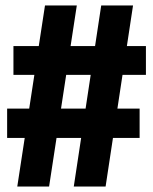

<svg xmlns="http://www.w3.org/2000/svg" viewBox="-20 -680 558 700"><path d="M249 0 349 -660H465L365 0ZM6 -177V-284H489V-177ZM43 0 144 -660H260L159 0ZM29 -407V-512H512V-407Z"/></svg>

Font: Bricolage Grotesque 72pt Condensed ExtraBold
Style: Regular
Weight: 800
Width: 3
Designer: Mathieu Triay
Foundry: Atelier Triay
Version: Version 1.001;gftools[0.9.33.dev8+g029e19f]